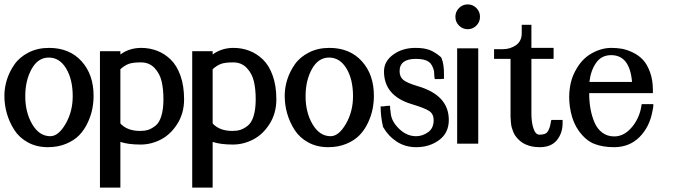

<svg xmlns="http://www.w3.org/2000/svg" viewBox="-20 -654 3074 874"><path d="M198 16Q147 16 107.5 -5.5Q68 -27 45.5 -62Q23 -97 11.5 -136.5Q0 -176 0 -218Q0 -255 11.5 -291.5Q23 -328 46 -361Q69 -394 110 -415Q151 -436 203 -436Q296 -436 351 -375.5Q406 -315 406 -218Q406 -188 400 -157.5Q394 -127 379 -95Q364 -63 341 -39Q318 -15 281 0.5Q244 16 198 16ZM311 -216Q311 -293 281 -342.5Q251 -392 202 -392Q153 -392 124 -340Q95 -288 95 -216Q95 -142 127 -88Q159 -34 209 -34Q246 -34 278.5 -90Q311 -146 311 -216Z M528 -92Q559 -58 618 -58Q639 -58 654.5 -63Q670 -68 687.5 -81.5Q705 -95 714.5 -126Q724 -157 724 -202Q724 -249 715.5 -284.5Q707 -320 683 -345Q659 -370 622 -370Q584 -370 565.5 -363Q547 -356 528 -339ZM528 -414V-406Q569 -436 623 -436Q661 -436 695 -423Q729 -410 757 -383Q785 -356 801.5 -309.5Q818 -263 818 -202Q818 -139 787.5 -90.5Q757 -42 712.5 -19Q668 4 620 4Q564 4 528 -8V185V192V200H521H513H450H442H435V192V185V-406V-414V-421H442H450H513H521H528Z M948 -92Q979 -58 1038 -58Q1059 -58 1074.5 -63Q1090 -68 1107.5 -81.5Q1125 -95 1134.5 -126Q1144 -157 1144 -202Q1144 -249 1135.5 -284.5Q1127 -320 1103 -345Q1079 -370 1042 -370Q1004 -370 985.5 -363Q967 -356 948 -339ZM948 -414V-406Q989 -436 1043 -436Q1081 -436 1115 -423Q1149 -410 1177 -383Q1205 -356 1221.5 -309.5Q1238 -263 1238 -202Q1238 -139 1207.5 -90.5Q1177 -42 1132.5 -19Q1088 4 1040 4Q984 4 948 -8V185V192V200H941H933H870H862H855V192V185V-406V-414V-421H862H870H933H941H948Z M1474 16Q1423 16 1383.5 -5.5Q1344 -27 1321.5 -62Q1299 -97 1287.5 -136.5Q1276 -176 1276 -218Q1276 -255 1287.5 -291.5Q1299 -328 1322 -361Q1345 -394 1386 -415Q1427 -436 1479 -436Q1572 -436 1627 -375.5Q1682 -315 1682 -218Q1682 -188 1676 -157.5Q1670 -127 1655 -95Q1640 -63 1617 -39Q1594 -15 1557 0.5Q1520 16 1474 16ZM1587 -216Q1587 -293 1557 -342.5Q1527 -392 1478 -392Q1429 -392 1400 -340Q1371 -288 1371 -216Q1371 -142 1403 -88Q1435 -34 1485 -34Q1522 -34 1554.5 -90Q1587 -146 1587 -216Z M1799 -330Q1799 -305 1815 -291Q1831 -277 1881 -262Q2023 -221 2023 -108Q2023 -49 1979 -16.5Q1935 16 1875 16Q1825 16 1786.5 -9Q1748 -34 1725 -74L1724 -75V-76L1723 -77V-79Q1714 -120 1713 -155V-162L1712 -169L1720 -170H1727Q1735 -171 1740 -172H1747L1755 -173L1756 -166V-158Q1757 -155 1757.5 -149.5Q1758 -144 1758.5 -140Q1759 -136 1759 -136Q1763 -100 1797.5 -67Q1832 -34 1874 -34Q1903 -34 1928.5 -52Q1954 -70 1954 -107Q1954 -135 1934 -148.5Q1914 -162 1854 -180Q1728 -218 1728 -329Q1728 -375 1770 -405.5Q1812 -436 1871 -436Q1911 -436 1935.5 -426.5Q1960 -417 1986 -395L1987 -394L1988 -392L1989 -391L1990 -389Q2002 -361 2001 -309V-302V-295H1993L1986 -294Q1978 -294 1973 -294H1966H1959L1958 -301L1957 -308Q1956 -324 1956 -329Q1949 -361 1930.5 -373.5Q1912 -386 1873 -386Q1799 -386 1799 -330Z M2061 0V-8V-15V-419V-426V-434H2068H2076H2142H2150H2157V-426V-419V-15V-8V0H2150H2142H2076H2068ZM2148.5 -617.5Q2165 -601 2165 -577.5Q2165 -554 2148.5 -537.5Q2132 -521 2109 -521Q2086 -521 2069.5 -537.5Q2053 -554 2053 -577.5Q2053 -601 2069.5 -617.5Q2086 -634 2109 -634Q2132 -634 2148.5 -617.5Z M2541 -108V-101V-93Q2541 -48 2515 -16Q2489 16 2437 16Q2364 16 2328 -33Q2321 -42 2316.5 -53.5Q2312 -65 2309.5 -73.5Q2307 -82 2305.5 -99Q2304 -116 2304 -123Q2304 -130 2304 -153.5Q2304 -177 2304 -183V-386H2244H2236H2229V-393V-401V-415V-422V-430H2236H2244H2267Q2303 -430 2329 -448.5Q2355 -467 2355 -503V-526V-533V-541H2363H2370H2384H2392H2399V-533V-526V-436H2485H2492H2500V-428V-421V-401V-393V-386H2492H2485H2399V-139Q2399 -104 2405 -81Q2411 -58 2418.5 -49.5Q2426 -41 2435 -41Q2460 -41 2469 -50Q2478 -59 2484 -81Q2484 -84 2487 -96L2488 -102L2490 -108H2496H2502H2527H2533Z M2663 -281H2857Q2847 -403 2762 -403Q2718 -403 2693.5 -368Q2669 -333 2663 -281ZM2901 -180H2907H2913H2938H2946H2954V-172L2953 -164Q2952 -157 2950 -148Q2937 -76 2891 -30Q2845 16 2775 16Q2724 16 2685.5 1Q2647 -14 2615 -58Q2589 -94 2578.5 -143.5Q2568 -193 2572 -237Q2576 -281 2590 -313Q2619 -378 2666.5 -407Q2714 -436 2763 -436Q2788 -436 2811 -432Q2834 -428 2861 -415Q2888 -402 2907 -381.5Q2926 -361 2939 -325.5Q2952 -290 2952 -244V-237V-230H2945H2937H2662Q2662 -192 2668 -158.5Q2674 -125 2686.5 -96Q2699 -67 2722 -50Q2745 -33 2776 -33Q2817 -33 2850 -68Q2883 -103 2896 -153Q2896 -156 2899 -168L2900 -174Z"/></svg>

Font: Loyal Sans
Style: Boldv1
Weight: 700
Version: Version 001.000